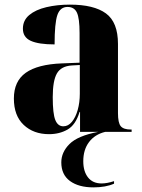

<svg xmlns="http://www.w3.org/2000/svg" viewBox="-20 -570 616 830"><path d="M192 10Q125 10 82.5 -30Q40 -70 40 -144Q40 -219 91.5 -255.5Q143 -292 248 -296L324 -299V-427Q324 -491 312.5 -515.5Q301 -540 272 -540Q240 -540 228 -505Q216 -470 216 -378Q147 -378 113 -393.5Q79 -409 79 -446Q79 -482 106.5 -505Q134 -528 180.5 -539Q227 -550 282 -550Q386 -550 438 -512Q490 -474 490 -380V-81Q490 -39 502 -24.5Q514 -10 546 -10H549V0H326V-86H324Q307 -30 272 -10Q237 10 192 10ZM254 -24Q275 -24 291 -43.5Q307 -63 316 -95Q325 -127 325 -165V-289L290 -287Q244 -284 226 -252.5Q208 -221 208 -150Q208 -79 219 -51.5Q230 -24 254 -24ZM384 240Q320 240 282.5 212.5Q245 185 245 132Q245 88 280.5 52.5Q316 17 405 0H435Q390 11 365 44Q340 77 340 127Q340 171 360.5 197Q381 223 419 223Q443 223 473 213V224Q437 240 384 240Z"/></svg>

Font: Noto Serif Display SemiCondensed ExtraBold
Style: Regular
Weight: 800
Width: 4
Designer: Monotype Design Team
Foundry: Monotype Imaging Inc.
Version: Version 2.009